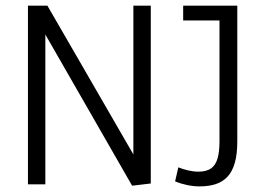

<svg xmlns="http://www.w3.org/2000/svg" viewBox="-20 -647 931 674"><path d="M443.8 4.9 129.9 -542 139.2 -544.9V0H78.1V-627H146.5L458 -87.9L448.2 -85V-627H509.3V-2.9ZM680.7 7.3Q659.7 7.3 637.2 2.7Q614.7 -2 594.7 -10.3L606 -59.6Q621.6 -53.2 640.4 -48.8Q659.2 -44.4 676.3 -44.4Q704.1 -44.4 720.2 -55.4Q736.3 -66.4 743.4 -89.8Q750.5 -113.3 750.5 -150.4V-599.6L772.5 -575.2H623V-627H813V-150.4Q813 -105.5 804.2 -75Q795.4 -44.4 778.3 -26.4Q761.2 -8.3 736.8 -0.5Q712.4 7.3 680.7 7.3Z"/></svg>

Font: Anaheim
Style: Regular
Weight: 400
Designer: Vernon Adams
Foundry: Vernon Adams
Version: Version 2.001